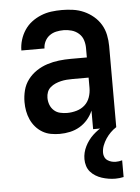

<svg xmlns="http://www.w3.org/2000/svg" viewBox="-53 -570 607 835"><g transform="rotate(-5 250.0 -152.5)"><path d="M193 8Q174 8 154.5 4.5Q135 1 118 -9Q101 -19 88 -34Q75 -49 67 -67Q59 -85 55.5 -104Q52 -123 52 -143Q52 -169 58.5 -194.5Q65 -220 81 -241Q97 -262 119 -276.5Q141 -291 166 -299Q191 -307 217 -310Q243 -313 269 -313H339V-354Q339 -372 333.5 -389Q328 -406 314.5 -418Q301 -430 283.5 -435Q266 -440 249 -440Q232 -440 216 -436.5Q200 -433 187 -423.5Q174 -414 166.5 -399Q159 -384 159 -368Q159 -368 159 -368Q159 -368 159 -368H58Q58 -368 58 -368Q58 -368 58 -368Q58 -391 65 -414Q72 -437 85 -456.5Q98 -476 116.5 -490Q135 -504 157 -513Q179 -522 202 -525Q225 -528 249 -528Q273 -528 297.5 -524.5Q322 -521 344.5 -511Q367 -501 386 -485Q405 -469 417.5 -448Q430 -427 435 -402.5Q440 -378 440 -354V0H339V-81Q330 -60 315 -42.5Q300 -25 280.5 -13.5Q261 -2 238.5 3Q216 8 193 8ZM233 -80Q254 -80 274.5 -86Q295 -92 310 -105.5Q325 -119 332 -139Q339 -159 339 -180V-225H269Q256 -225 243 -224Q230 -223 217.5 -220Q205 -217 193.5 -212Q182 -207 172 -198.5Q162 -190 157.5 -178Q153 -166 153 -153Q153 -137 158.5 -122.5Q164 -108 175.5 -97.5Q187 -87 202.5 -83.5Q218 -80 233 -80ZM417 223Q402 223 387 220.5Q372 218 358 213.5Q344 209 331 201Q318 193 308.5 182Q299 171 294.5 156.5Q290 142 290 127Q290 98 303.5 71Q317 44 338.5 24Q360 4 386 -10Q412 -24 440 -32V0Q426 9 414.5 20.5Q403 32 394 45.5Q385 59 379 74.5Q373 90 373 107Q373 116 377 125Q381 134 389 139.5Q397 145 406.5 147.5Q416 150 425 150Q432 150 439 149Q446 148 453 146V219Q444 221 435 222Q426 223 417 223Z"/></g></svg>

Font: Iosevka SS04 Semibold
Style: Regular
Weight: 600
Monospace: yes
Designer: Belleve Invis
Foundry: Belleve Invis
Version: Version 19.0.0; ttfautohint (v1.8.4)